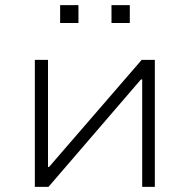

<svg xmlns="http://www.w3.org/2000/svg" viewBox="-20 -724 736 744"><path d="M115 0V-492H166V-77H170L529 -492H580V0H531V-416H526L168 0ZM412 -635V-704H483V-635ZM213 -635V-704H284V-635Z"/></svg>

Font: Nunito Sans 7pt SemiExpanded ExtraLight
Style: Regular
Weight: 250
Width: 6
Designer: Vernon Adams
Foundry: Vernon Adams
Version: Version 3.101;gftools[0.9.27]